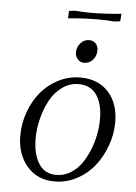

<svg xmlns="http://www.w3.org/2000/svg" viewBox="-53 -784 590 833"><g transform="rotate(5 241.5 -368.0)"><path d="M50.8 -178.2Q50.8 -231 68.6 -280.8Q86.4 -330.6 117.4 -368.4Q148.4 -406.2 193.4 -429.2Q238.3 -452.1 289.1 -452.1Q366.7 -452.1 411.4 -402.8Q456.1 -353.5 456.1 -272Q456.1 -219.2 437.7 -168.9Q419.4 -118.7 388.2 -79.6Q356.9 -40.5 311.8 -16.8Q266.6 6.8 215.8 6.8Q140.1 6.8 95.5 -45.7Q50.8 -98.1 50.8 -178.2ZM118.2 -169.9Q118.2 -105.5 143.8 -63.7Q169.4 -22 221.2 -22Q252.9 -22 280.8 -38.3Q308.6 -54.7 327.9 -81.3Q347.2 -107.9 361.3 -141.8Q375.5 -175.8 382.3 -211.2Q389.2 -246.6 389.2 -279.8Q389.2 -344.7 363 -383.8Q336.9 -422.9 284.2 -422.9Q245.1 -422.9 212.6 -399.7Q180.2 -376.5 160.2 -339.4Q140.1 -302.2 129.2 -258.3Q118.2 -214.4 118.2 -169.9ZM212.9 -703.1 213.9 -731 214.8 -735.8 242.2 -738.8Q269 -735.8 310.1 -735.8Q370.6 -735.8 441.9 -743.2L439.9 -714.8L439 -710L412.1 -707Q385.3 -710 345.2 -710Q279.3 -710 212.9 -703.1ZM259.8 -558.1Q259.8 -581.5 275.1 -599.4Q290.5 -617.2 313 -617.2Q329.1 -617.2 340.6 -606.2Q352.1 -595.2 352.1 -576.2Q352.1 -551.3 336.9 -534.2Q321.8 -517.1 297.9 -517.1Q281.7 -517.1 270.8 -529.8Q259.8 -542.5 259.8 -558.1Z"/></g></svg>

Font: Dihjauti
Style: Italic
Weight: 400
Italic angle: -9°
Designer: T. Christopher White
Version: Version 3.0.0